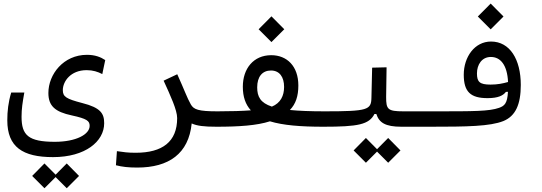

<svg xmlns="http://www.w3.org/2000/svg" viewBox="-20 -692 2970 1052"><path d="M270.5 168.9C447.8 168.9 550.8 82.5 550.8 -16.6C550.8 -69.3 532.7 -101.6 430.7 -127.4C342.3 -150.4 324.2 -162.1 324.2 -198.2C324.2 -245.6 366.7 -307.6 454.6 -307.6C489.7 -307.6 515.6 -298.8 540.5 -286.1L556.6 -362.8C531.7 -379.4 500.5 -391.6 456.5 -391.6C327.6 -391.6 245.1 -284.7 245.1 -182.6C245.1 -111.8 281.2 -79.1 373.5 -59.6C457 -41.5 471.2 -29.3 471.2 -2.4C471.2 44.4 397 85 280.3 85C134.8 85 98.1 48.3 98.1 -52.2C98.1 -96.7 103.5 -129.9 113.3 -185.1H41.5C25.4 -131.8 20 -83 20 -32.7C20 113.3 104 168.9 270.5 168.9ZM345.7 339.4 413.1 272 345.7 203.6 284.7 265.1 223.6 203.6 156.2 272 223.6 339.4 284.7 278.3Z M1030.3 -15.6C1059.1 -2.4 1097.2 2.4 1166 2.4C1189.5 2.4 1207 -8.3 1207 -44.4C1207 -73.2 1196.8 -82 1171.9 -82C1066.4 -82 1041.5 -91.8 1025.4 -120.1C1005.4 -154.8 988.8 -202.6 951.2 -285.2L876.5 -250C914.1 -167.5 950.7 -88.9 950.7 -44.9C950.7 84.5 870.1 145 723.6 145C679.7 145 657.2 141.6 620.6 136.2L615.2 213.4C649.9 222.2 682.6 226.1 731.9 226.1C905.3 226.1 1013.7 149.9 1030.3 -15.6Z M1165 2.4C1291.5 2.4 1387.7 -4.4 1459 -27.3C1530.8 -5.4 1627.9 2.4 1750.5 2.4C1785.6 2.4 1806.6 -8.3 1806.6 -43C1806.6 -72.3 1792 -82 1758.8 -82C1680.2 -82 1617.7 -84.5 1568.4 -89.4C1600.6 -122.6 1614.7 -165.5 1614.7 -223.6C1614.7 -329.6 1552.2 -389.6 1466.3 -389.6C1368.7 -389.6 1310.5 -315.9 1310.5 -216.8C1310.5 -161.6 1325.2 -119.6 1354.5 -87.4C1308.1 -84 1248 -82 1171.9 -82ZM1469.7 -107.9C1407.2 -128.4 1389.2 -162.1 1389.2 -213.4C1389.2 -272 1417.5 -305.7 1464.8 -305.7C1511.2 -305.7 1536.6 -270.5 1536.6 -215.8C1536.6 -167 1517.1 -127.4 1469.7 -107.9ZM1467.3 -461.4 1537.6 -531.7 1467.3 -602.5 1397 -531.7Z M1752 2.4C1941.4 2.4 2002 -9.3 2031.7 -67.4H2042C2057.1 -20 2091.3 2.4 2179.2 2.4H2337.9C2361.3 2.4 2378.9 -7.8 2378.9 -44.9C2378.9 -67.9 2368.7 -82 2343.8 -82H2190.4C2103.5 -82 2095.7 -93.3 2095.7 -160.6L2098.1 -323.2L2019 -321.3L2015.1 -155.8C2013.7 -89.8 1995.1 -82 1757.8 -82ZM2106.9 199.7 2174.3 132.3 2106.9 64 2045.9 125.5 1984.9 64 1917.5 132.3 1984.9 199.7 2045.9 138.7Z M2335.9 2.4C2539.6 2.4 2664.6 0.5 2738.3 -28.8C2804.7 -56.2 2833.5 -119.6 2833.5 -226.6C2833.5 -366.2 2773.9 -464.4 2670.4 -464.4C2580.6 -464.4 2521 -379.9 2521 -282.7C2521 -188.5 2558.6 -154.3 2651.4 -154.3C2709.5 -154.3 2736.8 -168.5 2752 -188.5L2763.2 -189C2759.8 -125 2744.1 -111.8 2714.4 -101.1C2660.2 -82 2576.2 -82 2359.4 -82C2354 -82 2348.6 -82 2343.3 -82ZM2763.7 -242.7C2734.4 -234.4 2706.1 -228.5 2667.5 -228.5C2608.4 -228.5 2593.3 -243.2 2593.3 -289.6C2593.3 -337.9 2620.1 -379.9 2669.4 -379.9C2722.7 -379.9 2759.3 -335.4 2763.7 -242.7ZM2668.5 -531.2 2738.8 -601.6 2668.5 -672.4 2598.1 -601.6Z"/></svg>

Font: Cascadia Mono PL SemiLight
Style: Regular
Weight: 350
Monospace: yes
Designer: Aaron Bell
Foundry: Saja Typeworks
Version: Version 2404.023